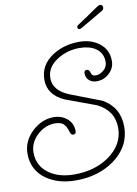

<svg xmlns="http://www.w3.org/2000/svg" viewBox="-120 -948 758 1062"><g transform="rotate(-10 259.0 -416.5)"><path d="M219 50Q122 50 55 4Q-20 -49 -20 -141Q-20 -211 34 -263Q89 -316 157 -316Q201 -316 232.5 -289.5Q264 -263 264 -218Q264 -202 247 -202Q236 -202 230 -222Q221 -251 212 -260Q196 -281 159 -281Q103 -281 58 -239Q14 -197 14 -142Q14 -66 77 -22Q133 16 216 16Q272 16 320.5 2.5Q369 -11 410 -39Q499 -101 499 -196Q499 -293 406 -339L235 -402Q143 -443 143 -528Q143 -611 218 -660Q283 -702 368 -702Q433 -702 478 -669Q529 -632 529 -567Q529 -526 498 -498Q469 -470 427 -470Q402 -470 385 -485Q368 -500 368 -525Q368 -542 385 -542Q397 -542 403 -519Q407 -503 428 -503Q451 -503 472.5 -521.5Q494 -540 494 -567Q494 -618 454 -645Q419 -668 364 -668Q296 -668 240 -633Q177 -593 177 -531Q177 -460 269 -424L441 -358Q533 -305 533 -197Q533 -85 435 -14Q346 50 219 50ZM384 -771Q373 -771 373 -784Q373 -791 382 -796Q409 -813 436.5 -832Q464 -851 477 -860Q497 -874 505 -878.5Q513 -883 518 -883Q526 -883 529.5 -877.5Q533 -872 533 -866Q533 -854 521 -848Q491 -831 458 -811Q425 -791 396 -775Q389 -771 384 -771Z"/></g></svg>

Font: Send Flowers
Style: Regular
Weight: 400
Designer: Robert E. Leuschke
Foundry: Robert E. Leuschke
Version: Version 1.010; ttfautohint (v1.8.4.7-5d5b)